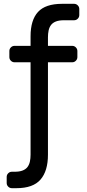

<svg xmlns="http://www.w3.org/2000/svg" viewBox="-20 -760 456 1005"><path d="M140 -434H56Q45 -434 37 -442Q29 -450 29 -461V-493Q29 -504 37 -512Q45 -520 56 -520H140V-570Q140 -655 179 -697.5Q218 -740 305 -740H368Q379 -740 387 -732Q395 -724 395 -713V-681Q395 -670 387 -662Q379 -654 368 -654H315Q289 -654 272.5 -647.5Q256 -641 247 -629Q238 -617 234.5 -600.5Q231 -584 231 -565V-520H358Q369 -520 377 -512Q385 -504 385 -493V-461Q385 -450 377 -442Q369 -434 358 -434H231V50Q231 135 192 180Q153 225 66 225H42Q31 225 23 217Q15 209 15 198V166Q15 155 23 147Q31 139 42 139H56Q82 139 98.5 132.5Q115 126 124 114Q133 102 136.5 85.5Q140 69 140 50Z"/></svg>

Font: Rubik
Style: Regular
Weight: 400
Designer: Hubert & Fischer
Foundry: Hubert & Fischer
Version: Version 1.002; ttfautohint (v1.6)